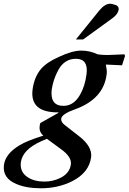

<svg xmlns="http://www.w3.org/2000/svg" viewBox="-117 -741 692 1032"><path d="M555 -440 539 -390 452 -394Q455 -379 456.5 -365.5Q458 -352 456 -340Q439 -208 285 -153Q215 -128 212 -103Q210 -85 231 -69L308 -9Q379 46 373 103Q362 187 271 233Q195 271 103 271Q24 271 -29 248Q-104 217 -96 147Q-89 87 -14 41Q9 27 41.5 14Q74 1 116 -12Q93 -31 96 -61Q97 -79 102 -81L198 -135L196 -137Q43 -136 58 -259Q67 -328 104 -371Q134 -406 199 -435Q271 -469 320 -469Q366 -469 408 -449Q442 -444 480 -446L552 -449ZM348 -342Q359 -425 291 -425Q229 -425 196 -364Q182 -338 173.5 -312Q165 -286 161 -260Q151 -172 224 -172Q280 -172 314 -233Q340 -279 348 -342ZM264 142Q269 102 210 60L135 5L105 18Q4 63 -5 132Q-11 183 31 211Q67 235 122 235Q169 235 210 214Q258 189 264 142ZM508 -713Q522 -706 521 -690Q518 -667 490 -645L330 -529H291L417 -685Q447 -721 476 -721Q484 -721 508 -713Z"/></svg>

Font: DG Didot
Style: Bold Italic
Weight: 700
Designer: David Gatwood, Takis Katsoulidis, and George D. Matthiopoulos
Foundry: David Gatwood
Version: Version 1.0